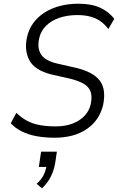

<svg xmlns="http://www.w3.org/2000/svg" viewBox="-20 -733 646 1033"><path d="M274 8Q221 8 175.5 -0.5Q130 -9 95 -27Q60 -45 38 -70L68 -126Q94 -100 126 -83Q158 -66 196.5 -59.5Q235 -53 279 -53Q332 -53 371.5 -68.5Q411 -84 435.5 -110.5Q460 -137 468 -172Q477 -215 467 -241Q457 -267 430 -282.5Q403 -298 360 -309L258 -332Q166 -355 138 -409Q110 -463 125 -531Q134 -575 159 -609Q184 -643 220.5 -666Q257 -689 303 -701Q349 -713 401 -713Q472 -713 518 -692Q564 -671 595 -632L563 -577Q533 -617 493 -634.5Q453 -652 397 -652Q344 -652 300.5 -637.5Q257 -623 228.5 -595Q200 -567 191 -528Q179 -474 201 -440Q223 -406 288 -391L389 -368Q481 -346 516.5 -299.5Q552 -253 535 -169Q525 -127 503 -94.5Q481 -62 446.5 -38.5Q412 -15 368.5 -3.5Q325 8 274 8ZM206 280 177 256Q202 234 214.5 209Q227 184 231 155L238 165H189L201 83H286L277 144Q270 184 253 218Q236 252 206 280Z"/></svg>

Font: Nunito Sans 7pt SemiCondensed Light
Style: Italic
Weight: 300
Width: 4
Italic angle: -9°
Designer: Vernon Adams
Foundry: Vernon Adams
Version: Version 3.101;gftools[0.9.27]